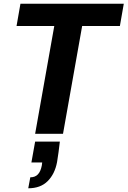

<svg xmlns="http://www.w3.org/2000/svg" viewBox="-20 -720 686 1033"><path d="M169 0 272 -580H69L90 -700H646L625 -580H422L319 0ZM132 293 143 234Q169 234 184 218Q199 202 205 170L207 154H149L169 42H302Q299 71 295 98.5Q291 126 287 152Q275 216 236.5 254.5Q198 293 132 293Z"/></svg>

Font: DM Sans 36pt Black
Style: Italic
Weight: 900
Italic angle: -10°
Designer: Colophon Foundry, Jonny Pinhorn
Foundry: Colophon Foundry
Version: Version 4.004;gftools[0.9.30]